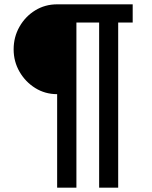

<svg xmlns="http://www.w3.org/2000/svg" viewBox="-20 -718 703 887"><path d="M244 149V-283Q188 -283 142.5 -311.5Q97 -340 70 -387Q43 -434 43 -490Q43 -547 70 -594.5Q97 -642 142.5 -670Q188 -698 244 -698H593V-614H526V149H438V-614H333V149Z"/></svg>

Font: IBM Plex Sans Medium
Style: Regular
Weight: 500
Designer: Mike Abbink, Paul van der Laan, Pieter van Rosmalen
Foundry: Bold Monday
Version: Version 3.201